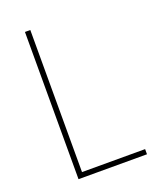

<svg xmlns="http://www.w3.org/2000/svg" viewBox="-134 -794 715 875"><g transform="rotate(-20 223.0 -357.0)"><path d="M94 0H426V-25H120V-714H94Z"/></g></svg>

Font: Noto Sans Arabic SemCond Thin
Style: Regular
Weight: 100
Width: 4
Designer: Monotype Design Team, Nadine Chahine, Nizar Qandah and Khaled Hosny
Foundry: Monotype Imaging Inc.
Version: Version 2.012